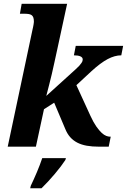

<svg xmlns="http://www.w3.org/2000/svg" viewBox="-20 -780 675 1021"><path d="M213.9 -199.2 170.9 0H21L152.8 -622.1Q154.3 -628.4 155.8 -635.3Q157.2 -642.1 158.2 -648.2Q159.2 -654.3 159.7 -658.7Q160.2 -663.1 160.2 -665Q160.2 -678.7 157.2 -687Q154.3 -695.3 147.9 -699.7Q141.6 -704.1 131.3 -705.6Q121.1 -707 106.9 -707H85.9L95.2 -759.8H336.9L284.2 -516.1Q275.4 -476.6 268.8 -445.6Q262.2 -414.6 255.6 -386.7Q249 -358.9 241.9 -331.1Q234.9 -303.2 226.1 -270L381.8 -411.1Q394 -421.9 401.4 -430.2Q408.7 -438.5 412.8 -444.6Q417 -450.7 418.5 -455.3Q419.9 -460 419.9 -463.9Q419.9 -474.6 407.7 -480.2Q395.5 -485.8 373 -485.8L382.8 -536.1H634.8L625 -485.8Q590.3 -485.8 552.2 -465.6Q514.2 -445.3 465.8 -400.9L386.2 -327.1L460.9 -164.1Q477.1 -128.9 492.2 -107.4Q507.3 -85.9 520.5 -73.7Q533.7 -61.5 544.9 -57.4Q556.2 -53.2 564.9 -53.2H568.8L558.1 0H506.8Q470.2 0 441.4 -5.1Q412.6 -10.3 390.6 -21.7Q368.7 -33.2 353 -51Q337.4 -68.8 327.1 -94.2L268.1 -233.9ZM143.6 208Q160.2 173.3 176.3 135.3Q192.4 97.2 204.6 61H330.6L327.6 70.8Q317.4 86.4 303 105.5Q288.6 124.5 271.7 144.5Q254.9 164.6 236.6 184.3Q218.3 204.1 200.7 221.2H140.6Z"/></svg>

Font: Droid Serif
Style: Bold Italic
Weight: 700
Italic angle: -12°
Designer: Monotype Design team
Foundry: Monotype Imaging Inc.
Version: Version 1.03